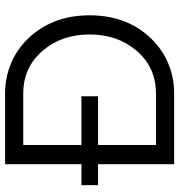

<svg xmlns="http://www.w3.org/2000/svg" viewBox="5 -707 702 752"><g transform="rotate(-90 356.0 -331.0)"><path d="M368 -662Q427 -662 482 -639.5Q537 -617 579 -574Q672 -479 672 -331Q672 -183 579 -88Q537 -45 482 -22.5Q427 0 368 0H89V-298H7V-363H89V-662ZM365 -71Q469 -71 534 -148Q597 -222 597 -331Q597 -440 534 -514Q469 -591 365 -591H164V-363H355V-298H164V-71Z"/></g></svg>

Font: Questrial
Style: Regular
Weight: 400
Designer: Joe Prince
Foundry: Joe Prince
Version: Version 1.002